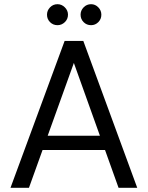

<svg xmlns="http://www.w3.org/2000/svg" viewBox="-20 -895 704 915"><path d="M30 0 288 -700H377L634 0H545L332 -595L118 0ZM148 -180 172 -248H489L513 -180ZM254 -775Q233 -775 218.5 -789.5Q204 -804 204 -825Q204 -845 218.5 -860Q233 -875 254 -875Q274 -875 289 -860Q304 -845 304 -825Q304 -804 289 -789.5Q274 -775 254 -775ZM414 -775Q393 -775 378.5 -789.5Q364 -804 364 -825Q364 -845 378.5 -860Q393 -875 414 -875Q434 -875 448.5 -860Q463 -845 463 -825Q463 -804 448.5 -789.5Q434 -775 414 -775Z"/></svg>

Font: DVN - DM Sans
Style: Regular
Weight: 400
Designer: Colophon Foundry, Jonny Pinhorn
Foundry: Colophon Foundry
Version: Version 4.004;gftools[0.9.30]